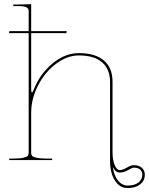

<svg xmlns="http://www.w3.org/2000/svg" viewBox="-20 -782 728 938"><path d="M531.2 33.7Q537.1 77.1 556.9 100.8Q576.7 124.5 604 124.5Q637.7 124.5 656.5 109.6Q675.3 94.7 675.3 71.3Q675.3 55.7 664.6 46.4Q653.8 37.1 634.3 37.1Q625.5 37.1 605.7 49.1Q585.9 61 564.5 61Q544.4 61 531.2 33.7ZM44.9 -759.8H67.4L132.3 -761.7V-629.9H306.2L304.2 -620.1H132.3V-345.7Q132.3 -330.1 136.2 -330.1Q139.2 -330.1 144 -342.3Q174.3 -419.9 235.6 -471.2Q296.9 -522.5 365.2 -522.5Q445.3 -522.5 487.5 -486.6Q529.8 -450.7 529.8 -382.3V-38.1Q529.8 0 540.3 24.4Q550.8 48.8 564.5 48.8Q579.6 48.8 599.6 36.9Q619.6 24.9 634.3 24.9Q658.2 24.9 672.9 37.6Q687.5 50.3 687.5 71.3Q687.5 100.6 664.6 118.7Q641.6 136.7 604 136.7Q564.9 136.7 541.3 99.9Q517.6 63 517.6 2.4V-380.9Q517.6 -444.3 478.5 -477.8Q439.5 -511.2 365.2 -511.2Q308.6 -511.2 254.2 -470.7Q199.7 -430.2 166 -364.7Q132.3 -299.3 132.3 -231V-35.2Q132.3 -26.4 136.5 -21Q140.6 -15.6 158 -11.5Q175.3 -7.3 207.5 -7.3H234.9V0H24.9V-7.3H44.9Q77.1 -7.3 94.5 -11.5Q111.8 -15.6 116 -21Q120.1 -26.4 120.1 -35.2V-620.1H23.9L25.9 -629.9H120.1V-727.5Q120.1 -741.2 108.4 -746.8Q96.7 -752.4 67.4 -752.4H44.9Z"/></svg>

Font: ZnikomitNo24
Style: Thin
Weight: 300
Designer: gluk
Foundry: gluk
Version: Version 0.55